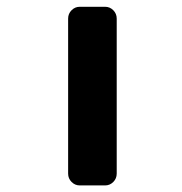

<svg xmlns="http://www.w3.org/2000/svg" viewBox="-20 -569 540 571"><path d="M216.8 -17.6Q203.1 -17.6 192.9 -27.8Q182.6 -38.1 182.6 -52.7V-513.7Q182.6 -528.3 192.9 -538.6Q203.1 -548.8 216.8 -548.8H293Q306.6 -548.8 316.9 -538.6Q327.1 -528.3 327.1 -513.7V-52.7Q327.1 -38.1 316.9 -27.8Q306.6 -17.6 293 -17.6Z"/></svg>

Font: Rounded-L Mgen+ 1mn bold
Style: Bold
Weight: 700
Designer: [Source Han Sans]
Ryoko NISHIZUKA  (kana & ideographs); Paul D. Hunt (Latin, Greek & Cyrillic); Wenlong ZHANG  (bopomofo
Version: Version 1.059.20150602